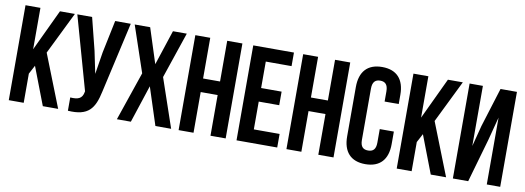

<svg xmlns="http://www.w3.org/2000/svg" viewBox="-57 -1047 3815 1394"><g transform="rotate(10 1850.5 -350.0)"><path d="M291 0H404L251 -388L404 -700H294L150 -395V-700H40V0H150V-215L184 -279Z M816 -700H701L651 -460L625 -297L591 -461L531 -700H422L574 -160L573 -154C564 -103 532 -93 476 -97V1C629 12 671 -53 698 -178Z M1127 -700 1042 -442 959 -700H845L960 -360L837 0H940L1031 -277L1121 0H1237L1114 -360L1229 -700Z M1402 -300H1527V0H1639V-700H1527V-400H1402V-700H1292V0H1402Z M1829 -600H2019V-700H1719V0H2019V-100H1829V-305H1980V-405H1829Z M2197 -300H2322V0H2434V-700H2322V-400H2197V-700H2087V0H2197Z M2729 -261V-161C2729 -110 2707 -93 2672 -93C2637 -93 2615 -110 2615 -161V-539C2615 -590 2637 -608 2672 -608C2707 -608 2729 -590 2729 -539V-464H2833V-532C2833 -645 2777 -708 2669 -708C2561 -708 2505 -645 2505 -532V-168C2505 -55 2561 8 2669 8C2777 8 2833 -55 2833 -168V-261Z M3151 0H3264L3111 -388L3264 -700H3154L3010 -395V-700H2900V0H3010V-215L3044 -279Z M3519 -321 3564 -493V0H3663V-700H3542L3452 -411L3412 -257V-700H3314V0H3427Z"/></g></svg>

Font: Bebas Neue
Style: Bold
Weight: 700
Designer: Ryoichi Tsunekawa
Foundry: Ryoichi Tsunekawa
Version: Version 1.300